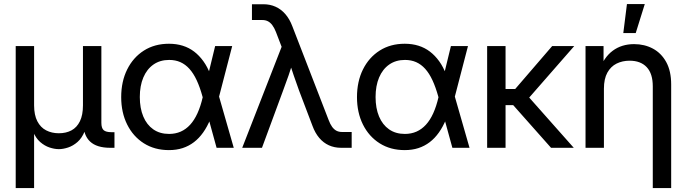

<svg xmlns="http://www.w3.org/2000/svg" viewBox="-20 -749 3481 973"><path d="M59.6 204.1V-515.6H152.8V-215.3Q152.8 -166 169.2 -134.5Q185.5 -103 213.9 -88.4Q242.2 -73.7 278.3 -73.7Q314.9 -73.7 342.3 -88.4Q369.6 -103 385 -134.5Q400.4 -166 400.4 -215.3V-515.6H493.7V-126.5Q493.7 -100.1 505.1 -89.6Q516.6 -79.1 545.4 -79.1H560.1V0H538.6Q470.2 0 436.5 -31.7Q402.8 -63.5 402.8 -124V-173.3H423.8Q423.8 -119.1 409.4 -84Q395 -48.8 372.6 -29.3Q350.1 -9.8 325 -1.5Q299.8 6.8 278.3 6.8Q256.3 6.8 231.2 -1.5Q206.1 -9.8 183.6 -29.3Q161.1 -48.8 147 -84Q132.8 -119.1 132.8 -173.3H152.8V204.1Z M835.9 11.7Q763.7 11.7 709.2 -22.7Q654.8 -57.1 624.5 -117.9Q594.2 -178.7 594.2 -256.8Q594.2 -335.9 624.5 -397Q654.8 -458 709.2 -492.7Q763.7 -527.3 836.4 -527.3Q874 -527.3 906 -517.3Q938 -507.3 963.9 -487.5Q989.7 -467.8 1010.7 -438.7Q1031.7 -409.7 1046.4 -370.6H1075.7L1089.4 -262.2L1164.6 0H1077.6L1006.3 -259.3Q993.2 -307.1 976.8 -342.3Q960.4 -377.4 939.9 -400.1Q919.4 -422.9 894 -434.1Q868.7 -445.3 837.4 -445.3Q791 -445.3 757.6 -421.9Q724.1 -398.4 706.3 -356.2Q688.5 -314 688.5 -257.3Q688.5 -200.7 706.1 -158.7Q723.6 -116.7 756.8 -93.5Q790 -70.3 836.9 -70.3Q869.1 -70.3 895.8 -82Q922.4 -93.8 943.6 -116.9Q964.8 -140.1 980.7 -175Q996.6 -210 1007.3 -256.3L1070.3 -515.6H1156.7L1089.4 -256.3L1075.2 -145H1045.9Q1030.3 -106.9 1009.5 -77.6Q988.8 -48.3 962.9 -28.6Q937 -8.8 905.5 1.5Q874 11.7 835.9 11.7Z M1207.5 0 1407.2 -511.7 1378.4 -586.9Q1370.1 -607.9 1360.1 -621.3Q1350.1 -634.8 1337.9 -641.1Q1325.7 -647.5 1309.6 -647.5H1256.8V-727.5Q1271.5 -727.5 1285.9 -727.5Q1300.3 -727.5 1314.9 -727.5Q1348.6 -727.5 1376.7 -714.8Q1404.8 -702.1 1426.3 -677.2Q1447.8 -652.3 1461.4 -616.2L1645.5 -140.6Q1653.3 -119.6 1663.1 -106.2Q1672.9 -92.8 1685.1 -86.4Q1697.3 -80.1 1713.9 -80.1H1762.2V0Q1749 0 1735.6 0Q1722.2 0 1708.5 0Q1674.8 0 1646.7 -12.7Q1618.7 -25.4 1597.7 -50.3Q1576.7 -75.2 1563.5 -111.3L1495.6 -290Q1481.9 -328.1 1468.5 -366.7Q1455.1 -405.3 1442.9 -443.8H1467.8Q1455.6 -405.3 1442.4 -366.7Q1429.2 -328.1 1414.6 -290L1307.6 0Z M2030.8 11.7Q1958.5 11.7 1904.1 -22.7Q1849.6 -57.1 1819.3 -117.9Q1789.1 -178.7 1789.1 -256.8Q1789.1 -335.9 1819.3 -397Q1849.6 -458 1904.1 -492.7Q1958.5 -527.3 2031.2 -527.3Q2068.8 -527.3 2100.8 -517.3Q2132.8 -507.3 2158.7 -487.5Q2184.6 -467.8 2205.6 -438.7Q2226.6 -409.7 2241.2 -370.6H2270.5L2284.2 -262.2L2359.4 0H2272.5L2201.2 -259.3Q2188 -307.1 2171.6 -342.3Q2155.3 -377.4 2134.8 -400.1Q2114.3 -422.9 2088.9 -434.1Q2063.5 -445.3 2032.2 -445.3Q1985.8 -445.3 1952.4 -421.9Q1918.9 -398.4 1901.1 -356.2Q1883.3 -314 1883.3 -257.3Q1883.3 -200.7 1900.9 -158.7Q1918.5 -116.7 1951.7 -93.5Q1984.9 -70.3 2031.7 -70.3Q2064 -70.3 2090.6 -82Q2117.2 -93.8 2138.4 -116.9Q2159.7 -140.1 2175.5 -175Q2191.4 -210 2202.1 -256.3L2265.1 -515.6H2351.6L2284.2 -256.3L2270 -145H2240.7Q2225.1 -106.9 2204.3 -77.6Q2183.6 -48.3 2157.7 -28.6Q2131.8 -8.8 2100.3 1.5Q2068.8 11.7 2030.8 11.7Z M2542 -515.6V0H2448.7V-515.6ZM2890.1 -515.6 2628.4 -216.3H2509.8L2508.3 -297.9H2590.8L2778.3 -515.6ZM2772.5 0 2578.1 -219.2 2630.9 -289.6 2887.7 0Z M3040.5 -299.3V0H2947.3V-515.6H3038.6V-389.2H3015.1Q3040 -458.5 3085.2 -491.9Q3130.4 -525.4 3193.4 -525.4Q3246.1 -525.4 3288.6 -502.7Q3331.1 -480 3356.2 -434.6Q3381.3 -389.2 3381.3 -320.8V204.1H3288.1V-311.5Q3288.1 -376 3257.3 -408.7Q3226.6 -441.4 3170.4 -441.4Q3134.3 -441.4 3104.7 -426.8Q3075.2 -412.1 3057.9 -380.9Q3040.5 -349.6 3040.5 -299.3ZM3138.7 -581.5 3157.2 -728.5H3247.6L3201.7 -581.5Z"/></svg>

Font: Inter Cardless Display
Style: Regular
Weight: 400
Designer: Rasmus Andersson
Foundry: rsms
Version: Version 4.001;git-9221beed3